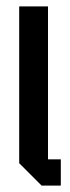

<svg xmlns="http://www.w3.org/2000/svg" viewBox="-20 -580 220 600"><path d="M40 -560H130V-82H170V0H110L40 -70Z"/></svg>

Font: Tektur Condensed
Style: Regular
Weight: 400
Width: 3
Designer: Adam Jagosz
Foundry: Adam Jagosz
Version: Version 1.005;gftools[0.9.30]